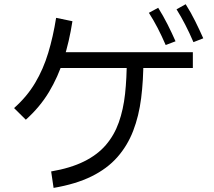

<svg xmlns="http://www.w3.org/2000/svg" viewBox="-20 -870 1040 932"><path d="M916.1 -616.6V-539.8H244.9V-616.6ZM240.1 42.1 228.3 -37.8Q322.5 -53.9 387.6 -86.2Q452.8 -118.4 493.7 -166Q534.6 -213.6 556.6 -275.7Q578.7 -337.9 587.1 -414.3Q595.4 -490.7 595.4 -580.2H676.1Q676.1 -480.4 665.2 -393.7Q654.3 -307.1 626.5 -234.9Q598.7 -162.8 549.4 -106.9Q500.2 -51.1 424.1 -13.7Q348 23.8 240.1 42.1ZM105.4 -288.9 48.3 -345.4Q111.2 -401.2 150.7 -467.8Q190.3 -534.3 214.1 -613.3Q238 -692.3 252.4 -783.4L331.6 -767Q316.3 -668.2 289 -582.4Q261.7 -496.7 217.8 -423.5Q173.8 -350.3 105.4 -288.9ZM784.3 -651.4Q764.9 -696.1 745.1 -734.4Q725.2 -772.7 702.7 -807.8L747.9 -832.2Q772.3 -793.1 793.3 -751.7Q814.2 -710.3 832.1 -669.6ZM919 -665.4Q899.4 -711.1 879.2 -750.2Q859.1 -789.4 836.9 -824.7L881.3 -849.5Q906.8 -809.3 927.5 -767.4Q948.3 -725.4 966.7 -684Z"/></svg>

Font: Murecho Thin
Style: Regular
Weight: 100
Designer: Neil Summerour
Foundry: Positype
Version: Version 1.010